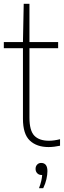

<svg xmlns="http://www.w3.org/2000/svg" viewBox="-20 -760 336 1004"><path d="M234 9Q172 9 136 -25Q100 -59 100 -139V-508H0V-540H100L104 -740H134V-540H284V-508H134V-145Q134 -77 159.5 -50.5Q185 -24 236 -24Q262 -24 294 -32V2Q280.5 5 264.5 7Q248.5 9 234 9ZM184 224Q192 203 195.8 186.2Q199.5 169.5 200.5 155H197Q183.5 155 174.8 146Q166 137 166 123Q166 109.5 174.2 100.8Q182.5 92 195 92Q228 92 228 135Q228 153 222.8 176.8Q217.5 200.5 206 224Z"/></svg>

Font: Encode Sans Condensed Condensed Thin
Style: Regular
Weight: 100
Width: 3
Designer: Multiple Designers
Foundry: Impallari Type
Version: Version 3.000; ttfautohint (v1.8.3) -l 8 -r 50 -G 200 -x 14 